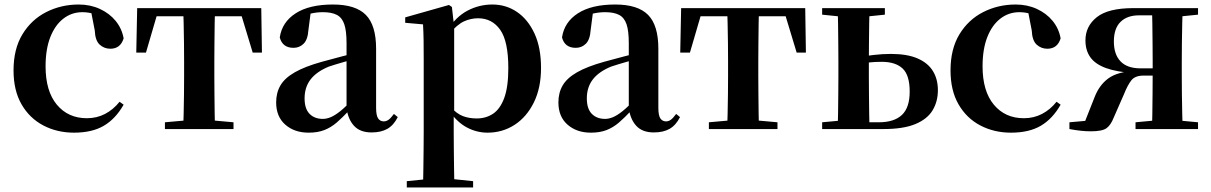

<svg xmlns="http://www.w3.org/2000/svg" viewBox="-20 -572 5368 851"><path d="M308 16Q233 16 172 -16Q111 -48 75.5 -109.5Q40 -171 40 -260Q40 -355 79.5 -420Q119 -485 185 -518.5Q251 -552 329 -552Q380 -552 422.5 -532.5Q465 -513 492.5 -479.5Q520 -446 528 -402Q514 -356 469 -356Q442 -356 422 -374Q402 -392 400 -437L382 -530L450 -486Q421 -503 396 -510.5Q371 -518 345 -518Q298 -518 261 -489.5Q224 -461 203 -407.5Q182 -354 182 -278Q182 -168 232 -108Q282 -48 365 -48Q409 -48 445.5 -67Q482 -86 510 -121L528 -108Q492 -45 440 -14.5Q388 16 308 16Z M584 -339 588 -536H1138L1141 -339H1100L1041 -534L1107 -500H619L684 -534L627 -339ZM711 0V-30L823 -40H904L1015 -30V0ZM792 0Q793 -25 794 -67Q795 -109 795.5 -154.5Q796 -200 796 -235V-301Q796 -336 795.5 -381Q795 -426 794 -468.5Q793 -511 792 -536H933Q932 -511 931.5 -468.5Q931 -426 930.5 -381Q930 -336 930 -301V-235Q930 -200 930.5 -154.5Q931 -109 931.5 -67Q932 -25 933 0Z M1348 16Q1285 16 1244.5 -19.5Q1204 -55 1204 -118Q1204 -161 1223 -193.5Q1242 -226 1286.5 -251.5Q1331 -277 1406 -298Q1446 -309 1495.5 -322Q1545 -335 1585 -344V-319Q1545 -309 1505 -297.5Q1465 -286 1438 -277Q1384 -255 1357 -220.5Q1330 -186 1330 -136Q1330 -90 1352 -67.5Q1374 -45 1411 -45Q1427 -45 1445.5 -52.5Q1464 -60 1488.5 -79.5Q1513 -99 1546 -135L1562 -82H1527Q1498 -51 1472.5 -29Q1447 -7 1417.5 4.5Q1388 16 1348 16ZM1627 15Q1576 15 1549 -14.5Q1522 -44 1516 -94V-97V-381Q1516 -435 1506 -464.5Q1496 -494 1473 -506Q1450 -518 1411 -518Q1385 -518 1358 -512Q1331 -506 1295 -491L1357 -516L1347 -439Q1344 -396 1325.5 -378Q1307 -360 1281 -360Q1232 -360 1220 -406Q1230 -474 1290.5 -513Q1351 -552 1456 -552Q1556 -552 1601.5 -506Q1647 -460 1647 -356V-95Q1647 -60 1656 -47Q1665 -34 1681 -34Q1692 -34 1702 -41Q1712 -48 1726 -67L1743 -53Q1725 -17 1697 -1Q1669 15 1627 15Z M1783 259V231L1892 220H1971L2077 231V259ZM1855 259Q1856 217 1856.5 174Q1857 131 1857.5 90Q1858 49 1858 14V-309Q1858 -358 1857.5 -392.5Q1857 -427 1855 -464L1776 -471V-495L1970 -550L1983 -541L1992 -461L1993 -455V-76L1991 -63V13Q1991 48 1991.5 89.5Q1992 131 1992.5 174Q1993 217 1994 259ZM2141 16Q2093 16 2049.5 -7Q2006 -30 1970 -82H1958L1977 -98Q2004 -68 2031.5 -57.5Q2059 -47 2093 -47Q2134 -47 2165.5 -68Q2197 -89 2215 -138Q2233 -187 2233 -270Q2233 -389 2197 -440Q2161 -491 2099 -491Q2067 -491 2037 -477.5Q2007 -464 1970 -421L1955 -438H1963Q2001 -498 2052.5 -525Q2104 -552 2162 -552Q2223 -552 2271.5 -519Q2320 -486 2349 -423.5Q2378 -361 2378 -271Q2378 -182 2346 -117.5Q2314 -53 2260.5 -18.5Q2207 16 2141 16Z M2599 16Q2536 16 2495.5 -19.5Q2455 -55 2455 -118Q2455 -161 2474 -193.5Q2493 -226 2537.5 -251.5Q2582 -277 2657 -298Q2697 -309 2746.5 -322Q2796 -335 2836 -344V-319Q2796 -309 2756 -297.5Q2716 -286 2689 -277Q2635 -255 2608 -220.5Q2581 -186 2581 -136Q2581 -90 2603 -67.5Q2625 -45 2662 -45Q2678 -45 2696.5 -52.5Q2715 -60 2739.5 -79.5Q2764 -99 2797 -135L2813 -82H2778Q2749 -51 2723.5 -29Q2698 -7 2668.5 4.5Q2639 16 2599 16ZM2878 15Q2827 15 2800 -14.5Q2773 -44 2767 -94V-97V-381Q2767 -435 2757 -464.5Q2747 -494 2724 -506Q2701 -518 2662 -518Q2636 -518 2609 -512Q2582 -506 2546 -491L2608 -516L2598 -439Q2595 -396 2576.5 -378Q2558 -360 2532 -360Q2483 -360 2471 -406Q2481 -474 2541.5 -513Q2602 -552 2707 -552Q2807 -552 2852.5 -506Q2898 -460 2898 -356V-95Q2898 -60 2907 -47Q2916 -34 2932 -34Q2943 -34 2953 -41Q2963 -48 2977 -67L2994 -53Q2976 -17 2948 -1Q2920 15 2878 15Z M2995 -339 2999 -536H3549L3552 -339H3511L3452 -534L3518 -500H3030L3095 -534L3038 -339ZM3122 0V-30L3234 -40H3315L3426 -30V0ZM3203 0Q3204 -25 3205 -67Q3206 -109 3206.5 -154.5Q3207 -200 3207 -235V-301Q3207 -336 3206.5 -381Q3206 -426 3205 -468.5Q3204 -511 3203 -536H3344Q3343 -511 3342.5 -468.5Q3342 -426 3341.5 -381Q3341 -336 3341 -301V-235Q3341 -200 3341.5 -154.5Q3342 -109 3342.5 -67Q3343 -25 3344 0Z M3763 0V-30H3875Q3943 -30 3977.5 -62.5Q4012 -95 4012 -166Q4012 -239 3980.5 -268.5Q3949 -298 3888 -298Q3857 -298 3830 -295Q3803 -292 3775 -286V-317Q3814 -324 3853 -328.5Q3892 -333 3929 -333Q4001 -333 4047 -313Q4093 -293 4115 -257Q4137 -221 4137 -172Q4137 -122 4113.5 -83Q4090 -44 4037 -22Q3984 0 3895 0ZM3693 0Q3694 -25 3694.5 -67Q3695 -109 3695.5 -154.5Q3696 -200 3696 -235V-301Q3696 -336 3695.5 -381Q3695 -426 3694.5 -468.5Q3694 -511 3693 -536H3834Q3833 -511 3832.5 -468.5Q3832 -426 3831.5 -381Q3831 -336 3831 -301V-235Q3831 -200 3831.5 -154.5Q3832 -109 3832.5 -67Q3833 -25 3834 0ZM3624 -507V-536H3902V-507L3795 -496H3732ZM3624 0V-30L3732 -40H3765V0Z M4461 16Q4386 16 4325 -16Q4264 -48 4228.5 -109.5Q4193 -171 4193 -260Q4193 -355 4232.5 -420Q4272 -485 4338 -518.5Q4404 -552 4482 -552Q4533 -552 4575.5 -532.5Q4618 -513 4645.5 -479.5Q4673 -446 4681 -402Q4667 -356 4622 -356Q4595 -356 4575 -374Q4555 -392 4553 -437L4535 -530L4603 -486Q4574 -503 4549 -510.5Q4524 -518 4498 -518Q4451 -518 4414 -489.5Q4377 -461 4356 -407.5Q4335 -354 4335 -278Q4335 -168 4385 -108Q4435 -48 4518 -48Q4562 -48 4598.5 -67Q4635 -86 4663 -121L4681 -108Q4645 -45 4593 -14.5Q4541 16 4461 16Z M5003 -536H5290V-507L5181 -496L5151 -504H5028Q4976 -504 4946.5 -475Q4917 -446 4917 -388Q4917 -331 4946.5 -300Q4976 -269 5036 -269H5151V-237H5049Q5011 -237 4994.5 -216Q4978 -195 4962 -155L4916 -50Q4903 -17 4884 -3.5Q4865 10 4815 10Q4793 10 4770 7.5Q4747 5 4720 0V-30L4856 -42L4780 -11L4831 -140Q4852 -195 4892.5 -224.5Q4933 -254 5010 -258L5006 -248Q4929 -253 4881.5 -270.5Q4834 -288 4812.5 -318.5Q4791 -349 4791 -393Q4791 -456 4841.5 -496Q4892 -536 5003 -536ZM5086 0Q5087 -25 5087.5 -67.5Q5088 -110 5088.5 -158.5Q5089 -207 5089 -249V-301Q5089 -336 5088.5 -381Q5088 -426 5087.5 -468.5Q5087 -511 5086 -536H5222Q5221 -511 5220 -468.5Q5219 -426 5218.5 -381Q5218 -336 5218 -301V-235Q5218 -200 5218.5 -154.5Q5219 -109 5220 -67Q5221 -25 5222 0ZM5013 0V-30L5120 -40H5183L5290 -30V0Z"/></svg>

Font: Noto Serif TC
Style: Bold
Weight: 700
Designer: Ryoko NISHIZUKA 西塚涼子 (kana & ideographs); Frank Grießhammer (Latin, Greek & Cyrillic); Wenlong ZHANG 张文龙 (bopomofo); San
Foundry: Adobe
Version: Version 2.002-H1;hotconv 1.1.0;makeotfexe 2.6.0